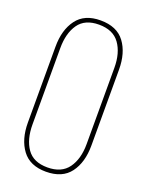

<svg xmlns="http://www.w3.org/2000/svg" viewBox="-136 -774 647 847"><g transform="rotate(20 188.0 -350.0)"><path d="M39 -172V-528Q39 -607 75.5 -656Q112 -705 187 -705Q264 -705 300.5 -656Q337 -607 337 -528V-172Q337 -93 300.5 -44Q264 5 187 5Q112 5 75.5 -44Q39 -93 39 -172ZM61 -529V-171Q61 -101 91 -58Q121 -15 187 -15Q253 -15 284 -58Q315 -101 315 -171V-529Q315 -599 284 -642Q253 -685 187 -685Q121 -685 91 -642Q61 -599 61 -529Z"/></g></svg>

Font: Bebas Neue Light
Style: Regular
Weight: 300
Designer: Ryoichi Tsunekawa
Foundry: Ryoichi Tsunekawa
Version: Version 1.003;PS 001.003;hotconv 1.0.70;makeotf.lib2.5.58329